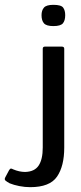

<svg xmlns="http://www.w3.org/2000/svg" viewBox="-110 -665 335 795"><path d="M-88 69 -72 39Q-68 33 -64.5 33Q-61 33 -56 36Q-30 47 -6 47Q33 46 50 20.5Q67 -5 67 -54V-463Q67 -472 76 -472H146Q156 -472 156 -463V-54Q156 23 126 66.5Q96 110 15 110Q-7 110 -30 105.5Q-53 101 -70 94Q-81 88 -87 83Q-93 78 -88 69ZM160 -602Q160 -580 150.5 -568.5Q141 -557 111 -557Q82 -557 72 -568.5Q62 -580 62 -602Q62 -622 72 -633.5Q82 -645 111 -645Q143 -645 151.5 -633.5Q160 -622 160 -602Z"/></svg>

Font: Glory Medium
Style: Regular
Weight: 500
Designer: Robert Leuschke
Foundry: Robert Leuschke
Version: Version 1.011